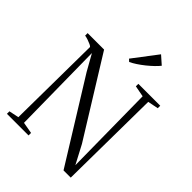

<svg xmlns="http://www.w3.org/2000/svg" viewBox="-273 -1117 1250 1250"><g transform="rotate(45 352.0 -492.0)"><path d="M24 0V-23L92 -37L99 -690Q96 -695 83 -701Q70 -707 54 -712.5Q38 -718 24 -720V-743H175.5L508 -206.5L575.5 -78.5L568 -705.5L491 -720V-743H692.5V-720L619.5 -705.5L611.5 0H545L198.5 -559L135.5 -671L144 -37L223 -23V0ZM347.5 -801.5 332 -816 459.5 -983.5 515.5 -934Q504 -919 484 -899.8Q464 -880.5 440 -861.2Q416 -842 392 -826.2Q368 -810.5 348.5 -801.5Z"/></g></svg>

Font: Merriweather 120pt Light
Style: Regular
Weight: 300
Version: Version 2.100